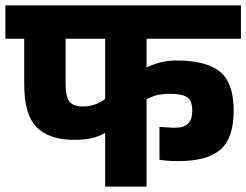

<svg xmlns="http://www.w3.org/2000/svg" viewBox="-30 -694 916 714"><path d="M515 -550V-443Q569 -469 622 -469H627Q737 -469 788 -427.5Q839 -386 839 -282Q839 -180 789.5 -137.5Q740 -95 635 -95H623Q608 -95 591 -96.5Q574 -98 563 -100V-222Q608 -219 611 -219H623Q685 -219 685 -282Q685 -319 666.5 -332Q648 -345 605 -345H601Q574 -345 555 -340.5Q536 -336 515 -325V0H361V-200Q337 -186 310.5 -180Q284 -174 246 -174Q153 -174 106.5 -220.5Q60 -267 60 -382V-550H-10V-674H866V-550ZM361 -326V-550H214V-382Q214 -335 228 -316.5Q242 -298 277 -298Q324 -298 361 -326Z"/></svg>

Font: Biryani Heavy
Style: Regular
Weight: 900
Designer: Dan Reynolds and Mathieu Réguer
Foundry: Dan Reynolds and Mathieu Réguer
Version: Version 1.003; ttfautohint (v1.1) -l 5 -r 5 -G 72 -x 0 -D la